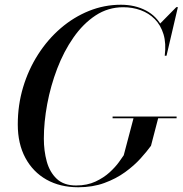

<svg xmlns="http://www.w3.org/2000/svg" viewBox="-20 -780 770 810"><path d="M310 10Q233.5 10 176.2 -22.2Q119 -54.5 87 -114Q55 -173.5 55 -255Q55 -337 77.5 -412Q100 -487 140.8 -550.5Q181.5 -614 236.2 -661Q291 -708 355.5 -734Q420 -760 490 -760Q549 -760 595.2 -736Q641.5 -712 665.2 -664.2Q689 -616.5 680 -545H675Q681.5 -597 669.8 -635.5Q658 -674 633 -699.2Q608 -724.5 573.5 -737Q539 -749.5 500 -749.5Q436 -749.5 383.2 -714.8Q330.5 -680 289.8 -621.5Q249 -563 221.2 -490.2Q193.5 -417.5 179.2 -341Q165 -264.5 165 -195Q165 -144 177.2 -99Q189.5 -54 219.2 -25.8Q249 2.5 301 2.5Q347.5 2.5 382.8 -14Q418 -30.5 442.5 -53Q467 -75.5 481.8 -96.2Q496.5 -117 502 -125L544 -284H648L617 -165Q600 -141.5 573 -111.5Q546 -81.5 507.8 -53.8Q469.5 -26 420.2 -8Q371 10 310 10ZM455 -281V-288.5H725V-281ZM675 -545 679.5 -572.5Q680.5 -599.5 675 -627.2Q669.5 -655 654 -679L724 -750H730.5L682.5 -545Z"/></svg>

Font: Bodoni Moda 28pt
Style: Italic
Weight: 400
Italic angle: -13°
Designer: Owen Earl
Foundry: indestructible type
Version: Version 2.004